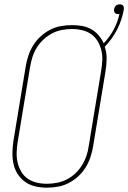

<svg xmlns="http://www.w3.org/2000/svg" viewBox="-20 -859 592 887"><path d="M196 8Q169 8 143 2Q117 -4 96.5 -18.5Q76 -33 62 -54.5Q48 -76 42.5 -101.5Q37 -127 37.5 -154Q38 -181 42 -208L99 -553Q103 -578 111.5 -603Q120 -628 134 -650.5Q148 -673 168.5 -691.5Q189 -710 212.5 -722Q236 -734 262 -738.5Q288 -743 313 -743Q336 -743 359 -739Q382 -735 401.5 -724Q421 -713 435.5 -696Q450 -679 459 -659Q487 -688 505.5 -723Q524 -758 532 -795Q530 -794 528 -794Q526 -794 525 -794Q520 -794 516.5 -795.5Q513 -797 510.5 -800Q508 -803 507 -807.5Q506 -812 507 -816Q508 -821 510 -825.5Q512 -830 515.5 -833Q519 -836 524 -837.5Q529 -839 534 -839Q538 -839 542 -837.5Q546 -836 549 -832.5Q552 -829 552 -824.5Q552 -820 552 -815Q544 -768 521.5 -723.5Q499 -679 464 -643Q473 -616 472.5 -586.5Q472 -557 467 -527L410 -182Q406 -157 397.5 -132Q389 -107 375 -84.5Q361 -62 340.5 -43.5Q320 -25 296.5 -13Q273 -1 247 3.5Q221 8 196 8ZM197 -10Q219 -10 243 -14.5Q267 -19 288.5 -30Q310 -41 328 -58Q346 -75 359 -96Q372 -117 379.5 -139.5Q387 -162 390 -185L447 -530Q451 -554 452.5 -578.5Q454 -603 448.5 -625.5Q443 -648 431.5 -668Q420 -688 401.5 -701Q383 -714 360 -719.5Q337 -725 312 -725Q290 -725 266 -720.5Q242 -716 221 -705Q200 -694 181.5 -677Q163 -660 150 -639Q137 -618 130 -595.5Q123 -573 119 -550L62 -205Q58 -181 57 -156.5Q56 -132 61 -109.5Q66 -87 77.5 -67Q89 -47 107.5 -34Q126 -21 149 -15.5Q172 -10 197 -10Z"/></svg>

Font: Iosevka SS18 Thin
Style: Italic
Weight: 100
Italic angle: -9°
Monospace: yes
Designer: Belleve Invis
Foundry: Belleve Invis
Version: Version 25.1.1; ttfautohint (v1.8.4)